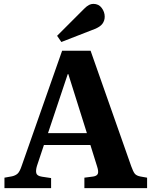

<svg xmlns="http://www.w3.org/2000/svg" viewBox="-20 -972 784 992"><path d="M3 0V-54L42 -61Q60 -65 71 -75Q82 -85 92 -115L301 -710H448L658 -113Q668 -85 676.5 -74.5Q685 -64 706 -60L740 -54V0H416V-54L462 -60Q481 -63 485.5 -74.5Q490 -86 482 -111L447 -223H207L171 -115Q164 -92 167.5 -77.5Q171 -63 197 -59L244 -52V0ZM228 -284H429L333 -589H330ZM297 -755 275 -787 415 -927Q429 -941 440 -946.5Q451 -952 462 -952Q490 -952 505.5 -931Q521 -910 521 -886Q521 -865 509 -849Q497 -833 469 -822Z"/></svg>

Font: Literata 36pt
Style: Bold
Weight: 700
Designer: Latin by Veronika Burian and Jose Scaglione. Greek by Irene Vlachou. Cyrillic by Vera Evstafieva.
Foundry: TypeTogether
Version: Version 3.002